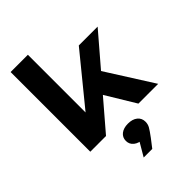

<svg xmlns="http://www.w3.org/2000/svg" viewBox="-296 -898 1312 1312"><g transform="rotate(-45 359.5 -242.0)"><path d="M230 -138 183 -155 521 -569H703L215 0H63V-770H230ZM359 -279 482 -374 719 0H528ZM293 286 374 148 381 194Q339 194 313 173.5Q287 153 287 120Q287 86 312.5 66Q338 46 381 46Q424 46 449.5 66.5Q475 87 475 122Q475 146 463.5 166Q452 186 423 225L376 286Z"/></g></svg>

Font: Unbounded Medium
Style: Regular
Weight: 500
Designer: Luke Prowse, Jean-Baptiste Morizot, Fátima Lázaro, Florian Runge
Foundry: NaN
Version: Version 1.700